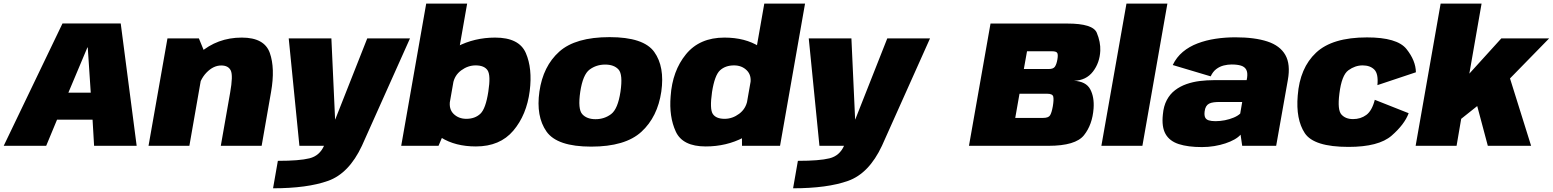

<svg xmlns="http://www.w3.org/2000/svg" viewBox="-46 -805 8572 1060"><path d="M-25.5 0H209L269 -144.5H465L473.5 0H708.5L620.5 -675.5H299ZM331.5 -293.5 436.5 -543H438.5L455 -293.5Z M774 0H999.5L1088 -505.5L1052 -593H878.5ZM1173 0H1398.5L1450.5 -297.5Q1473.5 -428.5 1443.5 -513Q1413.5 -597.5 1289 -597.5Q1153.5 -597.5 1055.2 -511.2Q957 -425 942 -341.5L1044 -298.5Q1056 -365 1094 -404.2Q1132 -443.5 1175.5 -443.5Q1214.5 -443.5 1228 -415.8Q1241.5 -388 1224.5 -293Z M1607 0H1952L2217.5 -593H1981.5L1805 -146H1804L1783.5 -593H1548ZM1461.5 234.5Q1650 234.5 1765.2 193.5Q1880.5 152.5 1952 0L1743 -0.5Q1718.5 55 1662.8 69Q1607 83 1488 83Z M2169 0H2375L2409.5 -81L2533 -785H2307ZM2581.5 3.5Q2714 3.5 2787.8 -83.5Q2861.5 -170.5 2878.5 -303Q2894 -427 2857 -512.2Q2820 -597.5 2687.5 -597.5Q2573.5 -597.5 2477.8 -547.8Q2382 -498 2370.5 -432L2455 -342.5Q2463 -389 2500.2 -416.5Q2537.5 -444 2580 -444Q2627.5 -444 2645.8 -416.8Q2664 -389.5 2650 -299.5Q2635.5 -204.5 2605.8 -176.8Q2576 -149 2528.5 -149Q2486 -149 2458.2 -176.2Q2430.5 -203.5 2439 -252L2322.5 -161Q2310.5 -95 2389 -45.8Q2467.5 3.5 2581.5 3.5Z M3218 4.5Q3406 4.5 3495.2 -77.5Q3584.5 -159.5 3605 -299.5Q3624.5 -436.5 3566 -518.2Q3507.5 -600 3319.5 -600Q3131 -600 3041.5 -519.8Q2952 -439.5 2932 -299.5Q2912.5 -162.5 2971 -79Q3029.5 4.5 3218 4.5ZM3242 -147Q3193.5 -147 3168.5 -174.8Q3143.5 -202.5 3157.5 -298.5Q3172 -393.5 3209.2 -421Q3246.5 -448.5 3295 -448.5Q3344 -448.5 3368.8 -421.2Q3393.5 -394 3379.5 -298.5Q3365 -203 3327.8 -175Q3290.5 -147 3242 -147Z M4050.5 0H4260.5L4398.5 -785H4173.5L4050 -81ZM3850 3.5Q3964.5 3.5 4058.8 -45.8Q4153 -95 4165 -161L4080.5 -252Q4072 -204.5 4034.8 -176.8Q3997.5 -149 3954.5 -149Q3907 -149 3889.2 -176Q3871.5 -203 3885 -297Q3899.5 -389.5 3929.2 -416.8Q3959 -444 4006.5 -444Q4049.5 -444 4077 -416.5Q4104.5 -389 4096.5 -342.5L4212.5 -432Q4224.5 -498 4146.2 -547.8Q4068 -597.5 3953.5 -597.5Q3816.5 -597.5 3741.2 -505.5Q3666 -413.5 3656.5 -274Q3647 -161 3684.8 -78.8Q3722.5 3.5 3850 3.5Z M4478 0H4823L5088.5 -593H4852.5L4676 -146H4675L4654.5 -593H4419ZM4332.5 234.5Q4521 234.5 4636.2 193.5Q4751.5 152.5 4823 0L4614 -0.5Q4589.5 55 4533.8 69Q4478 83 4359 83Z M5303.5 0H5742.5Q5892 0 5938.5 -58.5Q5985 -117 5991.5 -206.5Q5996 -269.5 5972.8 -312.5Q5949.5 -355.5 5883 -359Q5950.5 -361 5988 -409.8Q6025.5 -458.5 6028.5 -525Q6030.5 -573 6009.2 -624Q5988 -675 5846.5 -675H5422.5ZM5559 -154 5582.5 -287.5H5735.5Q5765.5 -287.5 5769 -271Q5772.5 -254.5 5766.5 -218.5Q5760 -182 5751 -168Q5742 -154 5712.5 -154ZM5606.5 -424 5624 -522H5761.5Q5787 -522 5791.5 -511.5Q5796 -501 5791.5 -476Q5787 -450.5 5778.2 -437.2Q5769.5 -424 5744.5 -424Z M6034.5 0H6261L6399 -785H6173Z M6590 7Q6625 7 6658 1.5Q6691 -4 6719.5 -13.5Q6748 -23 6769.5 -35.2Q6791 -47.5 6803 -61.5L6812 0H6999.5L7064 -363.5Q7079.5 -450 7050.2 -501.5Q7021 -553 6951 -576Q6881 -599 6774 -599Q6718 -599 6665 -591Q6612 -583 6565.8 -565.5Q6519.5 -548 6484.2 -518.5Q6449 -489 6428.5 -446L6638 -383.5Q6650 -409.5 6669 -423.8Q6688 -438 6710 -443.5Q6732 -449 6753.5 -449Q6784.5 -449 6805 -442.8Q6825.5 -436.5 6834.2 -420.5Q6843 -404.5 6839 -376L6836.5 -362.5H6655Q6617 -362.5 6578.2 -357.8Q6539.5 -353 6504.5 -340.8Q6469.5 -328.5 6441.5 -307.2Q6413.5 -286 6395.8 -252.8Q6378 -219.5 6374 -173Q6366.5 -104.5 6388.8 -65.2Q6411 -26 6461.8 -9.5Q6512.5 7 6590 7ZM6665 -136Q6642 -136 6627.5 -140.5Q6613 -145 6607.5 -156.5Q6602 -168 6604.5 -189.5Q6606.5 -206.5 6612.8 -217Q6619 -227.5 6629.2 -232.8Q6639.5 -238 6654 -240Q6668.5 -242 6687.5 -242H6812L6801 -178Q6788 -165.5 6765.5 -156Q6743 -146.5 6716.5 -141.2Q6690 -136 6665 -136Z M7399 6Q7565.5 6 7636.8 -56Q7708 -118 7731 -180L7544 -254Q7528.5 -193.5 7497.2 -170.5Q7466 -147.5 7424 -147.5Q7382.5 -147.5 7359.8 -172.8Q7337 -198 7348.5 -288Q7361 -390 7398.2 -417Q7435.5 -444 7476.5 -444Q7518 -444 7541.2 -421Q7564.5 -398 7558.5 -335L7771 -406Q7770 -470.5 7718.8 -534.5Q7667.5 -598.5 7501 -598.5Q7309.5 -598.5 7219.8 -514.2Q7130 -430 7118.5 -277.5Q7107.5 -146 7157.5 -70Q7207.5 6 7399 6Z M7769.5 0H7995.5L8021 -149L8109.5 -219.5L8168 0H8407L8290.5 -372L8506.5 -593H8242.5L8066 -398.5L8133.5 -785H7907.5Z"/></svg>

Font: Anybody Black
Style: Italic
Weight: 900
Italic angle: -10°
Designer: Tyler Finck
Foundry: Etcetera Type Company
Version: Version 1.113;gftools[0.9.25]